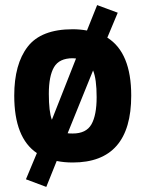

<svg xmlns="http://www.w3.org/2000/svg" viewBox="-20 -627 572 755"><path d="M266 -512Q294 -512 322 -507L362 -607L443 -577L402 -479Q496 -420 496 -251Q496 12 266 12Q232 12 203 6L162 108L82 78L125 -25Q36 -85 36 -251Q36 -375 89 -443.5Q142 -512 266 -512ZM266 -102Q319 -102 339.5 -138Q360 -174 360 -245Q360 -316 346 -350L246 -103Q252 -102 266 -102ZM279 -397 266 -398Q213 -398 192.5 -363Q172 -328 172 -258Q172 -188 184 -156Z"/></svg>

Font: Titillium Web[RUS by Daymarius]
Style: Bold
Weight: 700
Designer: Cyrillization by Daymarius
Foundry: Cyrillization by Daymarius
Version: Version 1.002 September 11, 2018